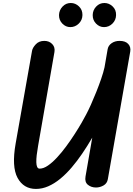

<svg xmlns="http://www.w3.org/2000/svg" viewBox="-20 -1252 891 1282"><path d="M220 9.5Q137.5 9.5 97.2 -64.5Q57 -138.5 84.5 -294L194 -913Q197.5 -933 218.8 -956Q240 -979 276 -979Q308.5 -979 328.8 -957.8Q349 -936.5 343.5 -904.5L234.5 -279Q228.5 -245.5 225.2 -217.2Q222 -189 222.5 -168.8Q223 -148.5 228.2 -137.2Q233.5 -126 244.5 -126Q270.5 -126 300.2 -146.5Q330 -167 361.2 -200.8Q392.5 -234.5 422.2 -275Q452 -315.5 478.2 -356.2Q504.5 -397 524.5 -431.5Q544.5 -466 555 -487Q569 -513 586.8 -552.5Q604.5 -592 622.5 -637Q640.5 -682 655.5 -725.5Q670.5 -769 678 -803L698.5 -922Q702.5 -947.5 724.8 -963.2Q747 -979 778.5 -979Q817.5 -979 836.2 -958.5Q855 -938 849.5 -907L700 -55.5Q695 -27 671 -13.5Q647 0 621 0Q589 0 566.8 -18.2Q544.5 -36.5 551 -73.5L596 -333Q564 -278 529.5 -227.2Q495 -176.5 458 -133.2Q421 -90 382 -58Q343 -26 302.2 -8.2Q261.5 9.5 220 9.5ZM674.5 -1071Q644 -1071 621.2 -1094.5Q598.5 -1118 599 -1151.5Q599.5 -1184 622 -1208Q644.5 -1232 677 -1232Q708 -1232 732 -1209.2Q756 -1186.5 755 -1151.5Q754.5 -1118 730.8 -1094.5Q707 -1071 674.5 -1071ZM449.5 -1071Q419 -1071 396.2 -1094.5Q373.5 -1118 374 -1151.5Q375 -1184 397.5 -1208Q420 -1232 452.5 -1232Q483.5 -1232 507.2 -1209.2Q531 -1186.5 530.5 -1151.5Q530 -1118 506 -1094.5Q482 -1071 449.5 -1071Z"/></svg>

Font: Edu QLD Hand
Style: Regular
Weight: 400
Designer: Tina and Corey Anderson, Eben Sorkin
Foundry: Sorkin Type Co.
Version: Version 2.000